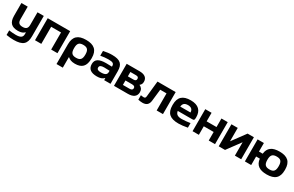

<svg xmlns="http://www.w3.org/2000/svg" viewBox="210 -2040 5785 3775"><g transform="rotate(30 3102.5 -152.0)"><path d="M556 -37V-500H413V-215C413 -138 381 -104 301 -104C222 -104 191 -138 191 -215V-500H48V-211C48 -59 113 9 260 9C332 9 377 -11 406 -42H413V-5C413 62 379 98 264 98C218 98 155 93 109 86V190C176 201 225 205 277 205C486 205 556 132 556 -37Z M645 0H788V-388H1012V0H1155V-500H645Z M1787 -244V-256C1787 -431 1698 -509 1515 -509C1332 -509 1245 -431 1245 -256V194H1388V-43H1396C1426 -17 1468 9 1553 9C1708 9 1787 -64 1787 -244ZM1388 -248V-252C1388 -358 1424 -396 1515 -396C1606 -396 1644 -358 1644 -252V-248C1644 -142 1606 -104 1515 -104C1424 -104 1388 -142 1388 -248Z M2103 -509C2038 -509 1983 -501 1908 -486V-378C1970 -389 2028 -396 2082 -396C2186 -396 2215 -377 2215 -316V-306C2152 -309 2107 -309 2082 -309C1919 -309 1845 -260 1845 -154C1845 -44 1915 9 2053 9C2122 9 2174 -6 2210 -45H2215V0H2359V-284C2359 -445 2292 -509 2103 -509ZM1988 -157C1988 -198 2020 -217 2090 -217C2119 -217 2170 -215 2215 -213V-186C2215 -128 2180 -99 2079 -99C2017 -99 1988 -117 1988 -157Z M2438 0H2752C2876 0 2943 -51 2943 -146C2943 -204 2916 -244 2862 -268C2894 -290 2909 -320 2909 -363C2909 -452 2847 -500 2731 -500H2438ZM2581 -103V-204H2729C2777 -204 2800 -188 2800 -154C2800 -119 2777 -103 2729 -103ZM2581 -298V-397H2708C2750 -397 2770 -382 2770 -347C2770 -314 2750 -298 2708 -298Z M3234 -121 3264 -388H3407V0H3550V-500H3137L3100 -146C3097 -109 3083 -97 3056 -97C3040 -97 3014 -100 2989 -105V-3C3018 4 3060 9 3087 9C3179 9 3224 -36 3234 -121Z M4148 -273C4148 -422 4067 -509 3891 -509C3712 -509 3624 -431 3624 -256V-244C3624 -66 3712 9 3904 9C3961 9 4031 1 4108 -14V-118C4062 -110 3969 -100 3918 -100C3826 -100 3782 -127 3770 -200H4093C4139 -200 4148 -208 4148 -273ZM3770 -298C3779 -370 3815 -400 3891 -400C3965 -400 4002 -363 4003 -298Z M4222 0H4365V-194H4589V0H4732V-500H4589V-306H4365V-500H4222Z M4816 0H4959L5183 -304V0H5326V-500H5183L4959 -196V-500H4816Z M5410 0H5553V-194H5637C5653 -54 5741 9 5906 9C6089 9 6176 -69 6176 -244V-256C6176 -431 6089 -509 5906 -509C5741 -509 5653 -446 5637 -306H5553V-500H5410ZM5777 -248V-252C5777 -358 5815 -396 5906 -396C5997 -396 6033 -358 6033 -252V-248C6033 -142 5997 -104 5906 -104C5815 -104 5777 -142 5777 -248Z"/></g></svg>

Font: LT Wave Bold
Style: Regular
Weight: 700
Designer: Daniel Lyons
Version: Version 2.5 (Glyphs App)